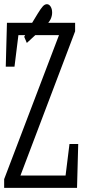

<svg xmlns="http://www.w3.org/2000/svg" viewBox="-27 -914 412 934"><path d="M-6.8 0V-42.5L271.5 -773.4L264.2 -726.1V-743.2H152.3H41.5L66.9 -778.3L43.5 -589.8H1L6.8 -803.2H338.4V-761.7L61 -29.8L68.4 -74.2V-60.1H189H312.5L287.6 -24.9L311 -213.4H353.5L347.7 0ZM90.8 -734.9Q106.4 -764.6 123.3 -793.2Q140.1 -821.8 156.7 -848.1Q171.9 -873 181.4 -883.3Q190.9 -893.6 201.2 -893.6Q211.9 -893.6 219.2 -882.1Q226.6 -870.6 226.6 -852.5Q226.6 -836.9 219.5 -821.3Q212.4 -805.7 191.9 -786.6Q170.4 -766.6 148.2 -746.3Q126 -726.1 103.5 -705.1Z"/></svg>

Font: Scarab Serif
Style: Condensed
Weight: 400
Designer: John Roberts
Foundry: Scarab
Version: 1.0